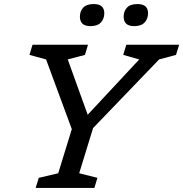

<svg xmlns="http://www.w3.org/2000/svg" viewBox="-20 -928 904 948"><path d="M667.5 -634.5 588.5 -657 603.5 -707H864.5L849 -657L765.5 -634.5L439.5 -295.5L371 -72.5L461 -50L446 0H156L171.5 -50L267.5 -72.5L334.5 -290.5L207.5 -634.5L125.5 -657L140.5 -707H414.5L399.5 -657L314.5 -634.5L413 -361.5ZM426.5 -799Q374.5 -799 374.5 -846Q374.5 -872.5 390.8 -890.2Q407 -908 443 -908Q495 -908 495 -862.5Q495 -836 478.5 -817.5Q462 -799 426.5 -799ZM642.5 -799Q590.5 -799 590.5 -846Q590.5 -872.5 606.8 -890.2Q623 -908 659 -908Q711 -908 711 -862.5Q711 -836 694.5 -817.5Q678 -799 642.5 -799Z"/></svg>

Font: Newsreader 6pt
Style: Italic
Weight: 400
Italic angle: -17°
Designer: Hugues Gentile
Foundry: Production Type
Version: Version 1.003; ttfautohint (v1.8.3)